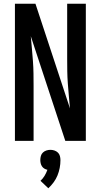

<svg xmlns="http://www.w3.org/2000/svg" viewBox="-20 -755 540 1029"><path d="M60 0V-735H170L355 -174Q352 -207 349 -240.5Q346 -274 343.5 -307.5Q341 -341 340.5 -374.5Q340 -408 340 -441V-735H440V0H330L145 -561Q148 -528 151 -494.5Q154 -461 156.5 -427.5Q159 -394 159.5 -360.5Q160 -327 160 -294V0ZM239 254 197 214Q210 202 219 187Q228 172 234 155Q225 153 217.5 148.5Q210 144 205 136.5Q200 129 198 120Q196 111 196 103Q196 92 199 81Q202 70 210 62.5Q218 55 228.5 51.5Q239 48 250 48Q261 48 271.5 51.5Q282 55 290 62.5Q298 70 301 81Q304 92 304 103Q304 124 300 145Q296 166 288 185.5Q280 205 267.5 222Q255 239 239 254Z"/></svg>

Font: Iosevka Semibold
Style: Regular
Weight: 600
Monospace: yes
Designer: Belleve Invis
Foundry: Belleve Invis
Version: Version 33.2.3; ttfautohint (v1.8.4)